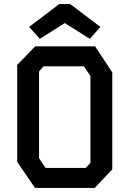

<svg xmlns="http://www.w3.org/2000/svg" viewBox="-20 -929 640 949"><path d="M154 -700H450L535 -571V-92L448 0H153L65 -129V-608ZM173 -147 205 -99H404L427 -124V-553L395 -601H195L173 -576ZM327 -909H273L124 -796L177 -737L300 -815L424 -737L476 -796Z"/></svg>

Font: Kode Mono SemiBold
Style: Regular
Weight: 600
Monospace: yes
Designer: Isa Ozler
Foundry: Kadena LLC
Version: Version 1.206;gftools[0.9.28]